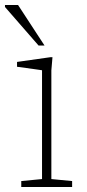

<svg xmlns="http://www.w3.org/2000/svg" viewBox="-32 -752 349 772"><path d="M179 -522 174.5 -469V-32L258 -24V0H53.5V-24L137 -32V-469.5Q131.5 -470.5 113.2 -473Q95 -475.5 73.5 -478.5Q52 -481.5 36.5 -483.5V-503L170.5 -522ZM147 -569H123L-12 -724V-732H40.5Z"/></svg>

Font: Newsreader 6pt ExtraLight
Style: Regular
Weight: 275
Designer: Hugues Gentile
Foundry: Production Type
Version: Version 1.003; ttfautohint (v1.8.3)